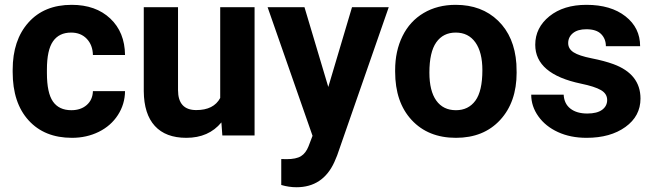

<svg xmlns="http://www.w3.org/2000/svg" viewBox="-20 -558 2695 791"><path d="M273.9 -104Q313 -104 337.4 -125.5Q361.8 -147 362.8 -182.6H495.1Q494.6 -128.9 465.8 -84.2Q437 -39.6 387 -14.9Q336.9 9.8 276.4 9.8Q163.1 9.8 97.7 -62.3Q32.2 -134.3 32.2 -261.2V-270.5Q32.2 -392.6 97.2 -465.3Q162.1 -538.1 275.4 -538.1Q374.5 -538.1 434.3 -481.7Q494.1 -425.3 495.1 -331.5H362.8Q361.8 -372.6 337.4 -398.2Q313 -423.8 272.9 -423.8Q223.6 -423.8 198.5 -387.9Q173.3 -352.1 173.3 -271.5V-256.8Q173.3 -175.3 198.2 -139.6Q223.1 -104 273.9 -104Z M892.1 -53.7Q839.8 9.8 747.6 9.8Q662.6 9.8 617.9 -39.1Q573.2 -87.9 572.3 -182.1V-528.3H713.4V-187Q713.4 -104.5 788.6 -104.5Q860.4 -104.5 887.2 -154.3V-528.3H1028.8V0H896Z M1332.5 -199.7 1430.2 -528.3H1581.5L1369.1 82L1357.4 109.9Q1310.1 213.4 1201.2 213.4Q1170.4 213.4 1138.7 204.1V97.2L1160.2 97.7Q1200.2 97.7 1220 85.4Q1239.7 73.2 1251 44.9L1267.6 1.5L1082.5 -528.3H1234.4Z M1607.9 -269Q1607.9 -347.7 1638.2 -409.2Q1668.5 -470.7 1725.3 -504.4Q1782.2 -538.1 1857.4 -538.1Q1964.4 -538.1 2032 -472.7Q2099.6 -407.2 2107.4 -294.9L2108.4 -258.8Q2108.4 -137.2 2040.5 -63.7Q1972.7 9.8 1858.4 9.8Q1744.1 9.8 1676 -63.5Q1607.9 -136.7 1607.9 -262.7ZM1749 -258.8Q1749 -183.6 1777.3 -143.8Q1805.7 -104 1858.4 -104Q1909.7 -104 1938.5 -143.3Q1967.3 -182.6 1967.3 -269Q1967.3 -342.8 1938.5 -383.3Q1909.7 -423.8 1857.4 -423.8Q1805.7 -423.8 1777.3 -383.5Q1749 -343.3 1749 -258.8Z M2481.4 -146Q2481.4 -171.9 2455.8 -186.8Q2430.2 -201.7 2373.5 -213.4Q2185.1 -252.9 2185.1 -373.5Q2185.1 -443.8 2243.4 -491Q2301.8 -538.1 2396 -538.1Q2496.6 -538.1 2556.9 -490.7Q2617.2 -443.4 2617.2 -367.7H2476.1Q2476.1 -397.9 2456.5 -417.7Q2437 -437.5 2395.5 -437.5Q2359.9 -437.5 2340.3 -421.4Q2320.8 -405.3 2320.8 -380.4Q2320.8 -356.9 2343 -342.5Q2365.2 -328.1 2418 -317.6Q2470.7 -307.1 2506.8 -293.9Q2618.7 -252.9 2618.7 -151.9Q2618.7 -79.6 2556.6 -34.9Q2494.6 9.8 2396.5 9.8Q2330.1 9.8 2278.6 -13.9Q2227.1 -37.6 2197.8 -78.9Q2168.5 -120.1 2168.5 -168H2302.2Q2304.2 -130.4 2330.1 -110.4Q2356 -90.3 2399.4 -90.3Q2439.9 -90.3 2460.7 -105.7Q2481.4 -121.1 2481.4 -146Z"/></svg>

Font: Shabnam FD
Style: Bold
Weight: 700
Foundry: DejaVu fonts team - Redesigned by Saber Rastikerdar - Based on Vazir font
Version: Version 5.00;October 20, 2019;FontCreator 12.0.0.2547 64-bit